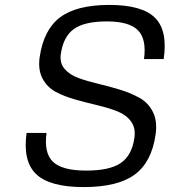

<svg xmlns="http://www.w3.org/2000/svg" viewBox="-20 -740 689 780"><path d="M227 -520Q222 -484 242.5 -460Q263 -436 299 -423Q335 -410 379.5 -399.5Q424 -389 468 -375.5Q512 -362 547.5 -342Q583 -322 601.5 -284.5Q620 -247 612 -193Q596 -81 527 -30.5Q458 20 320 20Q182 20 127 -32.5Q72 -85 88 -200H169Q158 -118 195.5 -82.5Q233 -47 330 -47Q426 -47 471 -78Q516 -109 526 -180Q532 -220 512 -247Q492 -274 456 -288Q420 -302 375.5 -312.5Q331 -323 286.5 -335.5Q242 -348 207 -366.5Q172 -385 153 -420.5Q134 -456 141 -507Q157 -619 224 -669.5Q291 -720 424 -720Q557 -720 609.5 -668Q662 -616 645 -500H565Q576 -581 540.5 -617Q505 -653 414 -653Q323 -653 280 -622Q237 -591 227 -520Z"/></svg>

Font: Fivo Sans Modern
Style: Italic
Weight: 400
Designer: Alexander Slobzheninov
Foundry: Alexander Slobzheninov
Version: 1.0